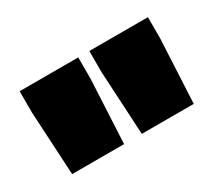

<svg xmlns="http://www.w3.org/2000/svg" viewBox="-62 -887 601 525"><g transform="rotate(-30 238.0 -625.0)"><path d="M42 -491 31 -692V-759H216V-692L206 -491ZM262 -491 251 -692V-759H436V-692L426 -491Z"/></g></svg>

Font: Exo Thin Black
Style: Regular
Weight: 900
Version: Version 2.000